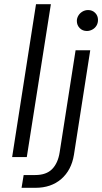

<svg xmlns="http://www.w3.org/2000/svg" viewBox="-20 -750 488 917"><path d="M38 0 152 -730H223L108 0ZM83 147 93 86H148Q201 86 229 57.5Q257 29 265 -23L341 -510H411L333 -10Q321 63 272.5 105Q224 147 149 147ZM395 -602Q374 -602 360.5 -616Q347 -630 347 -650Q347 -663 354 -675Q361 -687 373.5 -694.5Q386 -702 401 -702Q421 -702 434.5 -688.5Q448 -675 448 -655Q448 -639 440.5 -627Q433 -615 420.5 -608.5Q408 -602 395 -602Z"/></svg>

Font: MuseoModerno Thin Light
Style: Italic
Weight: 300
Italic angle: -9°
Version: Version 1.003